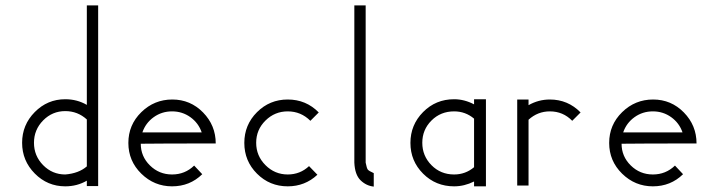

<svg xmlns="http://www.w3.org/2000/svg" viewBox="-20 -693 2653 712"><path d="M302 -673H344V-3H302V-23Q266 -2 222 -2Q156 -2 109 -49.5Q62 -97 62 -163.5Q62 -230 109 -277.5Q156 -325 222 -325Q266 -325 302 -304ZM222 -281Q174 -281 140 -246.5Q106 -212 106 -163.5Q106 -115 140 -80.5Q174 -46 222 -46Q272 -50 302 -76V-250Q268 -281 222 -281Z M780 -161Q576 -161 502 -160Q502 -113 536 -79.5Q570 -46 618 -46Q666 -46 700 -79L730 -47Q684 -2 618 -2Q552 -2 504 -49Q456 -96 456 -163Q456 -230 504 -277Q552 -324 619 -324Q686 -324 733 -276Q780 -228 780 -161ZM508 -202H728Q716 -237 686 -258.5Q656 -280 618 -280Q580 -280 550 -258.5Q520 -237 508 -202Z M1047 -324Q1115 -324 1162 -276L1131 -245Q1096 -280 1047 -280Q999 -280 964.5 -246Q930 -212 930 -163.5Q930 -115 964.5 -80.5Q999 -46 1047 -46Q1093 -46 1126 -77L1157 -45Q1111 -2 1047 -2Q980 -2 933 -49Q886 -96 886 -163Q886 -230 933 -277Q980 -324 1047 -324Z M1336 -673V-90Q1340 -69 1344 -64Q1348 -59 1366 -51V-1Q1338 -4 1317 -24.5Q1296 -45 1294 -90V-673Z M1664 -325Q1702 -325 1738 -306V-325H1782V-2H1738V-20Q1702 -2 1664 -2Q1596 -2 1549 -49Q1502 -96 1502 -163Q1502 -230 1549 -277.5Q1596 -325 1664 -325ZM1664 -280Q1614 -280 1580 -246Q1546 -212 1546 -163.5Q1546 -115 1580 -80.5Q1614 -46 1664 -46Q1706 -46 1738 -73V-253Q1706 -280 1664 -280Z M1898 -324H1940V-303Q1977 -324 2019 -324Q2086 -324 2133 -276L2102 -245Q2068 -280 2019 -280Q1974 -280 1940 -249V-5H1898Z M2563 -161Q2359 -161 2285 -160Q2285 -113 2319 -79.5Q2353 -46 2401 -46Q2449 -46 2483 -79L2513 -47Q2467 -2 2401 -2Q2335 -2 2287 -49Q2239 -96 2239 -163Q2239 -230 2287 -277Q2335 -324 2402 -324Q2469 -324 2516 -276Q2563 -228 2563 -161ZM2291 -202H2511Q2499 -237 2469 -258.5Q2439 -280 2401 -280Q2363 -280 2333 -258.5Q2303 -237 2291 -202Z"/></svg>

Font: HiLo-Deco
Style: Deco
Weight: 500
Version: Version 001.000